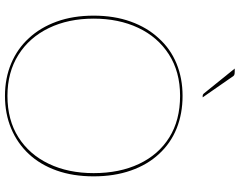

<svg xmlns="http://www.w3.org/2000/svg" viewBox="-116 -842 965 773"><g transform="rotate(90 366.5 -455.5)"><path d="M366 7Q295 7 235.5 -18Q176 -43 134 -89Q91 -135 67 -201Q43 -267 43 -350Q43 -433 67 -499.5Q91 -566 134 -612Q176 -659 235.5 -683.5Q295 -708 366 -708Q438 -708 497.5 -684Q557 -660 600 -613Q643 -567 666.5 -500Q690 -433 690 -350Q690 -267 666.5 -201Q643 -135 600 -89Q557 -43 497.5 -18Q438 7 366 7ZM366 -3Q463 -3 532.5 -47Q602 -91 639.5 -169.5Q677 -248 677 -350Q677 -454 640 -532.5Q603 -611 533.5 -654.5Q464 -698 366 -698Q269 -698 199 -653Q129 -608 92 -529.5Q55 -451 55 -350Q55 -248 93 -169.5Q131 -91 201 -47Q271 -3 366 -3ZM256 -918H269Q278 -918 282 -916Q286 -914 290 -907L372 -789H365Q363 -789 361 -790Q359 -791 357 -793Z"/></g></svg>

Font: Aleo Thin
Style: Regular
Weight: 250
Designer: Alessio Laiso
Foundry: Alessio Laiso
Version: Version 2.001;gftools[0.9.29]